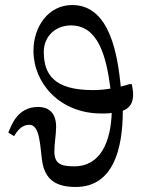

<svg xmlns="http://www.w3.org/2000/svg" viewBox="-20 -733 581 763"><path d="M383 -282C398 -282 411 -282 424 -284C420 -172 381 -72 275 -72C219 -72 196 -84 196 -132C196 -162 203 -199 203 -229C203 -289 169 -308 132 -308C49 -308 26 -236 13 -206L36 -192C46 -208 63 -237 97 -237C139 -237 139 -153 147 -96C158 -16 206 10 281 10C429 10 468 -139 468 -293C495 -303 509 -323 509 -357C509 -369 507 -382 504 -398L495 -399C486 -396 474 -392 460 -389C448 -506 420 -713 267 -713C172 -713 113 -627 113 -531C113 -403 217 -282 383 -282ZM419 -381C397 -377 373 -375 349 -375C193 -375 154 -439 154 -527C154 -589 201 -632 262 -632C369 -632 402 -513 419 -381Z"/></svg>

Font: STIX Two Text
Style: Regular
Weight: 400
Designer: Ross Mills, John Hudson & Paul Hanslow, Tiro Typeworks Ltd; with prior portions MicroPress Inc., and Coen Hoffman.
Foundry: Tiro Typeworks Ltd
Version: Version 2.13 b171